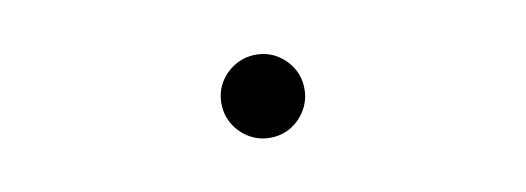

<svg xmlns="http://www.w3.org/2000/svg" viewBox="-30 -574 1061 387"><g transform="rotate(-10 500.0 -380.0)"><path d="M500 -295Q477 -295 457.5 -306.5Q438 -318 426.5 -337.5Q415 -357 415 -380Q415 -404 426.5 -423Q438 -442 457.5 -453.5Q477 -465 500 -465Q524 -465 543 -453.5Q562 -442 573.5 -423Q585 -404 585 -380Q585 -357 573.5 -337.5Q562 -318 543 -306.5Q524 -295 500 -295Z"/></g></svg>

Font: Noto Serif SC ExtraLight
Style: Regular
Weight: 200
Designer: Ryoko NISHIZUKA 西塚涼子 (kana & ideographs); Frank Grießhammer (Latin, Greek & Cyrillic); Wenlong ZHANG 张文龙 (bopomofo); San
Foundry: Adobe
Version: Version 2.002-H1;hotconv 1.1.0;makeotfexe 2.6.0